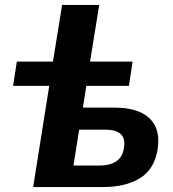

<svg xmlns="http://www.w3.org/2000/svg" viewBox="-20 -756 701 776"><path d="M33 0ZM114 0 179 -409H33L48 -507H194L231 -736H381L344 -507H516L501 -409H329L315 -321H444Q539 -321 584.5 -277.5Q630 -234 617 -152Q604 -72 546 -36Q488 0 395 0ZM277 -87H383Q425 -87 450.5 -104.5Q476 -122 481 -158Q487 -198 467 -215Q447 -232 406 -232H300Z"/></svg>

Font: Winston
Style: Bold Italic
Weight: 700
Italic angle: -9°
Designer: Original fonts by Vernon Adams / Changes by Cristiano Sobral
Foundry: Original fonts by Vernon Adams / Changes by Cristiano Sobral
Version: Version 2.503;July 17, 2020;FontCreator 13.0.0.2655 64-bit